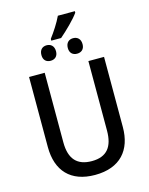

<svg xmlns="http://www.w3.org/2000/svg" viewBox="-150 -1141 963 1244"><g transform="rotate(-15 331.5 -519.5)"><path d="M280 -916V-904H346C389 -941 451 -1001 477 -1039V-1049H363C343 -1006 309 -954 280 -916ZM243 -779C270 -779 292 -795 292 -830C292 -866 270 -883 243 -883C215 -883 194 -866 194 -830C194 -795 215 -779 243 -779ZM420 -779C448 -779 470 -795 470 -830C470 -866 448 -883 420 -883C393 -883 371 -866 371 -830C371 -795 393 -779 420 -779ZM583 -243V-714H478V-248C478 -140 434 -82 333 -82C235 -82 185 -135 185 -247V-714H80V-244C80 -84 167 10 330 10C500 10 583 -90 583 -243Z"/></g></svg>

Font: Noto Sans SemiCondensed Medium
Style: Regular
Weight: 500
Width: 4
Designer: Monotype Design Team
Foundry: Monotype Imaging Inc.
Version: Version 2.013